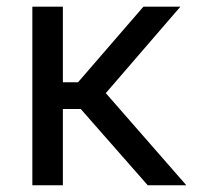

<svg xmlns="http://www.w3.org/2000/svg" viewBox="-20 -548 597 568"><path d="M531.2 0 293 -272.5 513.7 -528.3H404.3L210.9 -304.7H166V-528.3H75.7V0H166V-225.6H218.8L417 0Z"/></svg>

Font: Vazirmatn
Style: Regular
Weight: 400
Designer: Saber Rastikerdar
Foundry: Saber Rastikerdar
Version: Version 33.003